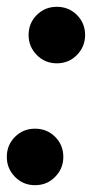

<svg xmlns="http://www.w3.org/2000/svg" viewBox="-23 -532 270 564"><path d="M144 -346Q109 -346 85 -370.5Q61 -395 61 -429Q61 -464 85 -488Q109 -512 144 -512Q179 -512 203 -488Q227 -464 227 -429Q227 -395 203 -370.5Q179 -346 144 -346ZM80 12Q45 12 21 -12.5Q-3 -37 -3 -71Q-3 -106 21 -130Q45 -154 80 -154Q115 -154 139 -130Q163 -106 163 -71Q163 -37 139 -12.5Q115 12 80 12Z"/></svg>

Font: Rethink Sans
Style: Bold Italic
Weight: 700
Italic angle: -10°
Designer: The Rethink Sans project authors (Hans Thiessen). DM Sans designed by Colophon Foundry.
Foundry: Rethink Communications LLC
Version: Version 1.001